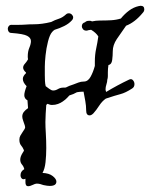

<svg xmlns="http://www.w3.org/2000/svg" viewBox="-20 -380 519 664"><path d="M130 260Q125 258 119 256.5Q113 255 107 255Q102 255 93 259.5Q84 264 77 264Q68 264 68 250V238Q60 242 55.5 237.5Q51 233 51 226Q51 214 61 207Q63 206 63 206Q63 206 63 205.5Q63 205 64 205Q62 196 56 189Q50 182 50 172Q50 162 58 149Q59 148 61 144.5Q63 141 63 140Q59 130 53 123Q47 116 47 103Q47 95 50.5 89Q54 83 58 77Q67 65 67 60Q67 56 62 43L60 37Q57 29 57 23Q57 14 62.5 7Q68 0 77 -6Q76 -13 76 -19.5Q76 -26 75 -33Q64 -39 64 -51Q64 -61 72 -82Q59 -95 59 -107Q59 -117 70 -127V-129Q60 -138 60 -146Q60 -153 66 -159.5Q72 -166 77 -175Q76 -179 76 -185Q76 -202 81.5 -215Q87 -228 87 -238Q87 -249 74 -256Q61 -263 20 -266Q13 -266 10 -270.5Q7 -275 7 -280Q7 -286 11 -290.5Q15 -295 22 -294H40Q57 -294 69 -295Q81 -296 97 -296Q125 -296 157 -304Q170 -311 183 -315Q196 -319 208 -330Q212 -334 218 -334Q224 -334 228.5 -329.5Q233 -325 233 -320Q233 -314 228 -309Q218 -298 202 -290Q186 -282 169 -277Q164 -274 160 -269Q152 -260 146 -236.5Q140 -213 137.5 -188.5Q135 -164 135 -150V-120Q135 -110 135.5 -100Q136 -90 138 -82L150 -73Q158 -67 164 -67Q172 -67 180.5 -72Q189 -77 199 -77Q201 -77 204 -77Q207 -77 209 -78Q218 -83 234 -88Q242 -91 251 -94.5Q260 -98 270 -98Q284 -98 293 -114Q302 -130 308 -152V-166Q308 -191 312.5 -211.5Q317 -232 320 -254Q312 -267 295 -277Q291 -276 288.5 -276Q286 -276 284 -275Q283 -275 282 -274.5Q281 -274 279 -274Q271 -274 267 -279Q263 -284 263 -289Q263 -300 274 -303Q279 -308 287 -308Q289 -308 292 -308Q295 -308 298 -306Q312 -309 326 -309Q347 -309 364.5 -310Q382 -311 398 -316Q411 -332 426.5 -343.5Q442 -355 460 -359Q462 -359 463.5 -359.5Q465 -360 466 -360Q479 -360 479 -348Q479 -341 474 -336Q447 -303 416 -291Q398 -266 384 -245Q370 -224 370 -203Q370 -188 368 -172.5Q366 -157 355 -155Q354 -149 353.5 -142.5Q353 -136 353 -130Q353 -123 353 -116.5Q353 -110 351 -104Q351 -97 348 -88Q345 -79 345 -71Q345 -68 347 -62Q367 -74 386.5 -84.5Q406 -95 425 -104Q434 -109 439.5 -103Q445 -97 445 -89Q445 -79 437 -74Q414 -59 396.5 -54.5Q379 -50 346 -39Q333 -30 323 -14.5Q313 1 303 12Q296 19 290 19Q278 19 278 2Q278 -14 275 -30.5Q272 -47 269 -63Q262 -63 256.5 -62.5Q251 -62 246 -61Q234 -54 220 -50Q216 -46 211.5 -41Q207 -36 197 -29Q190 -24 180.5 -20.5Q171 -17 160 -17Q156 -17 152.5 -18Q149 -19 147 -20L145 -21L143 -20L140 -17Q139 -2 138 13Q137 28 137 42Q137 58 138.5 82Q140 106 140 132Q140 157 137.5 180.5Q135 204 127 218Q150 219 162.5 229Q175 239 175 248Q175 263 152 263Q144 263 130 260Z"/></svg>

Font: RU Serius
Style: Regular
Weight: 400
Designer: Robert E. Leuschke
Foundry: Robert E. Leuschke
Version: Version 1.011; ttfautohint (v1.8.3)